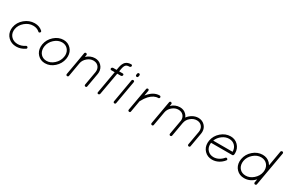

<svg xmlns="http://www.w3.org/2000/svg" viewBox="133 -1936 4754 3174"><g transform="rotate(30 2510.5 -349.5)"><path d="M58 -208Q58 -230 62 -249Q80 -350 163.5 -419.5Q247 -489 350 -490Q440 -490 500 -436Q517 -419 501 -402Q484 -384 468 -400Q421 -442 350 -442Q266 -443 194.5 -383Q123 -323 109 -241Q106 -223 106 -208Q106 -139 152.5 -94.5Q199 -50 273 -49Q345 -49 409 -93Q417 -98 427 -96Q437 -94 442 -86Q454 -66 436 -53Q358 -1 273 -1Q180 -1 119 -60Q58 -119 58 -208Z M1097 -286Q1097 -261 1093 -240L1070 -245L1093 -240Q1075 -140 997 -70Q919 0 823 0H822Q737 0 681 -59Q626 -117 626 -204Q626 -228 630 -249Q648 -349 726.5 -419Q805 -489 901 -490Q986 -490 1043 -430Q1097 -374 1097 -286ZM1046 -249Q1050 -273 1050 -286Q1049 -354 1008 -397.5Q967 -441 901 -442H899Q823 -442 757 -382.5Q691 -323 677 -240Q674 -222 674 -204Q675 -135 716 -91.5Q757 -48 823 -47Q899 -46 965.5 -106Q1032 -166 1046 -249Z M1576 -28 1622 -292Q1624 -312 1624 -319Q1623 -372 1590 -405.5Q1557 -439 1501 -440Q1439 -441 1384.5 -394.5Q1330 -348 1319 -285L1273 -19Q1273 -18 1272.5 -17Q1272 -16 1272 -15L1271 -14V-13Q1270 -12 1270 -11L1269 -10L1268 -9Q1267 -8 1267 -7Q1266 -7 1266 -6L1264 -4Q1263 -4 1263 -3Q1261 -3 1260 -2Q1259 -2 1259 -1H1256Q1255 0 1254 0H1252H1250H1247H1245Q1235 -1 1229.5 -9.5Q1224 -18 1226 -28L1273 -292V-293L1303 -468Q1305 -478 1313 -483.5Q1321 -489 1331 -487Q1341 -486 1347 -478Q1353 -470 1351 -460L1344 -421Q1413 -486 1501 -488Q1577 -488 1624 -439Q1672 -391 1672 -319Q1672 -302 1669 -284L1622 -19Q1619 0 1598 0H1595Q1585 -2 1579.5 -10Q1574 -18 1576 -28Z M2071 -699Q2081 -699 2086.5 -691.5Q2092 -684 2091 -674Q2089 -664 2080.5 -657Q2072 -650 2062 -650Q2018 -650 1997 -631Q1974 -609 1963 -550L1954 -498H2023Q2033 -498 2039 -491Q2045 -484 2043 -474Q2042 -464 2033.5 -456.5Q2025 -449 2015 -449H1946L1870 -23Q1869 -13 1860.5 -6Q1852 1 1842 1Q1832 1 1826 -6Q1820 -13 1822 -23L1897 -449H1831Q1821 -449 1815.5 -456.5Q1810 -464 1811 -474Q1813 -484 1821.5 -491Q1830 -498 1840 -498H1905L1914 -550Q1928 -627 1966 -664Q2005 -699 2071 -699Z M2147 0Q2137 -1 2131.5 -9.5Q2126 -18 2128 -27L2205 -470Q2206 -480 2214.5 -485.5Q2223 -491 2233 -490Q2257 -484 2252 -461L2174 -19Q2171 0 2151 0ZM2274 -584Q2271 -564 2250 -564H2246Q2236 -566 2230.5 -574Q2225 -582 2227 -592L2231 -615Q2232 -624 2240.5 -630Q2249 -636 2258 -634Q2268 -633 2274 -624.5Q2280 -616 2278 -606Z M2427 -2Q2417 -4 2411.5 -11.5Q2406 -19 2408 -29L2447 -249V-250L2486 -468Q2488 -478 2495.5 -483.5Q2503 -489 2513 -488Q2523 -487 2528.5 -478.5Q2534 -470 2532 -460L2515 -361Q2517 -364 2522 -369Q2618 -488 2734 -488Q2744 -488 2751 -481Q2758 -474 2758 -464Q2758 -454 2751 -447Q2744 -440 2734 -440Q2654 -441 2575 -359Q2533 -314 2496 -244Q2494 -240 2493 -238L2455 -21Q2452 -1 2431 -1Q2428 -1 2427 -2Z M2892 -12Q2891 -12 2891 -11Q2891 -10 2890 -9Q2890 -8 2889 -8Q2889 -7 2887 -5L2886 -4L2884 -2Q2883 -2 2883 -1Q2881 -1 2880 0Q2879 0 2879 1H2876L2875 2H2872H2870H2867H2866Q2856 1 2850 -7.5Q2844 -16 2846 -26L2893 -292V-293L2924 -468Q2930 -492 2952 -487Q2962 -485 2967.5 -477.5Q2973 -470 2971 -460L2965 -421Q3032 -486 3123 -488Q3199 -488 3246 -439Q3270 -415 3282 -383Q3316 -430 3366.5 -458.5Q3417 -487 3474 -488Q3548 -488 3597 -439Q3645 -391 3645 -319Q3645 -302 3642 -284L3595 -17Q3592 2 3571 2H3567Q3557 0 3551.5 -8Q3546 -16 3548 -26L3595 -292Q3597 -312 3597 -319Q3596 -372 3562.5 -405.5Q3529 -439 3474 -440Q3411 -440 3357 -395Q3303 -350 3292 -287Q3292 -286 3291 -284L3244 -17Q3241 -1 3226 2H3222H3221H3218H3216Q3206 1 3200.5 -7.5Q3195 -16 3197 -26L3244 -292Q3244 -294 3245 -295Q3247 -311 3247 -319Q3246 -372 3212.5 -405.5Q3179 -439 3123 -440Q3060 -441 3005.5 -394.5Q2951 -348 2940 -284L2893 -17Q2893 -14 2892 -13Z M3810 -205Q3810 -229 3814 -250Q3832 -350 3911.5 -419.5Q3991 -489 4090 -490Q4177 -490 4234 -431Q4291 -372 4291 -286Q4291 -278 4289 -260Q4289 -259 4288.5 -257Q4288 -255 4288 -254Q4282 -235 4265 -235H3860Q3858 -225 3858 -205Q3858 -137 3900.5 -93.5Q3943 -50 4011 -49Q4061 -49 4108 -73.5Q4155 -98 4188 -139Q4195 -147 4204.5 -148Q4214 -149 4222 -142Q4240 -127 4225 -110Q4186 -60 4129.5 -30.5Q4073 -1 4011 -1H4010Q3923 -1 3866 -60Q3810 -118 3810 -205ZM3873 -284H4243V-286Q4242 -354 4200 -397.5Q4158 -441 4090 -442Q4022 -443 3960.5 -397.5Q3899 -352 3873 -284Z M4622 -1Q4534 -1 4477 -60Q4421 -118 4421 -206Q4421 -230 4425 -250Q4443 -351 4522.5 -420.5Q4602 -490 4701 -491Q4789 -491 4846 -432Q4858 -420 4876 -392L4926 -681Q4928 -691 4936.5 -696.5Q4945 -702 4955 -701Q4978 -696 4975 -672L4860 -21Q4859 -12 4852 -6.5Q4845 -1 4836 -1H4832Q4821 -3 4815.5 -11.5Q4810 -20 4812 -30L4823 -93Q4738 -1 4623 -1ZM4449 -246 4473 -242Q4470 -223 4470 -206Q4471 -137 4512.5 -94Q4554 -51 4623 -50Q4701 -49 4769 -108.5Q4837 -168 4851 -250Q4854 -268 4854 -286Q4853 -355 4811 -398Q4769 -441 4701 -442Q4623 -443 4555 -383.5Q4487 -324 4473 -242Z"/></g></svg>

Font: Quicksand
Style: Italic
Weight: 400
Italic angle: -12°
Designer: Andrew Paglinawan
Foundry: Andrew Paglinawan
Version: 1.002